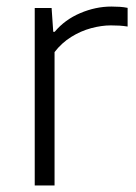

<svg xmlns="http://www.w3.org/2000/svg" viewBox="-20 -566 416 586"><path d="M86 0V-541.5H137.5L142.5 -469H147Q178 -506 225 -526Q272 -546 320 -546Q334 -546 345.5 -545.2Q357 -544.5 369.5 -542V-485Q357 -487 344.5 -487.8Q332 -488.5 318 -488.5Q290 -488.5 258.2 -480Q226.5 -471.5 197.2 -453.2Q168 -435 146.5 -407V0Z"/></svg>

Font: Encode Sans SemiExpanded Light
Style: Regular
Weight: 300
Width: 6
Designer: Multiple Designers
Foundry: Impallari Type
Version: Version 3.002